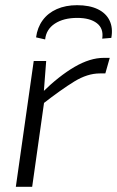

<svg xmlns="http://www.w3.org/2000/svg" viewBox="-20 -720 451 740"><path d="M158 -485 148 -355 152 -340 104 0H41L110 -485ZM403 -497 386 -437H365Q317 -437 266.5 -406Q216 -375 144 -319L142 -363Q207 -427 267 -462Q327 -497 380 -497ZM154 -568 119 -576Q124 -614 144.5 -642Q165 -670 199 -685Q233 -700 277 -700Q325 -700 357 -684.5Q389 -669 402.5 -640.5Q416 -612 409 -574L374 -571Q380 -610 353.5 -630.5Q327 -651 278 -651Q225 -651 191.5 -629Q158 -607 154 -568Z"/></svg>

Font: Exo 2 Light
Style: Italic
Weight: 300
Italic angle: -8°
Designer: Natanael Gama
Foundry: Natanael Gama
Version: Version 2.010